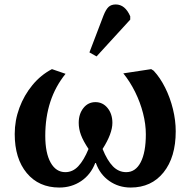

<svg xmlns="http://www.w3.org/2000/svg" viewBox="-20 -827 854 861"><path d="M246 14Q154 14 100 -51Q46 -116 46 -226Q46 -287 67 -343.5Q88 -400 125.5 -445.5Q163 -491 213 -517L274 -496Q183 -384 183 -218Q183 -141 207 -98Q231 -55 273 -55Q306 -55 331 -81.5Q356 -108 377 -159Q353 -195 343 -222Q333 -249 333 -276Q333 -316 354 -342.5Q375 -369 408 -369Q441 -369 462.5 -342.5Q484 -316 484 -276Q484 -228 440 -159Q461 -107 486.5 -81Q512 -55 546 -55Q588 -55 611 -99.5Q634 -144 634 -225Q634 -270 621.5 -319Q609 -368 586 -414.5Q563 -461 533 -498L658 -517L669 -510Q698 -479 720.5 -434Q743 -389 755.5 -338Q768 -287 768 -238Q768 -122 713.5 -54Q659 14 566 14Q512 14 470 -15.5Q428 -45 410 -96H407Q387 -44 344 -15Q301 14 246 14ZM413 -574 381 -592 444 -757Q455 -785 467 -796Q479 -807 499 -807Q541 -807 564 -754V-739Z"/></svg>

Font: Literata 36pt SemiBold
Style: Regular
Weight: 600
Designer: Latin by Veronika Burian and Jose Scaglione. Greek by Irene Vlachou. Cyrillic by Vera Evstafieva.
Foundry: TypeTogether
Version: Version 3.002